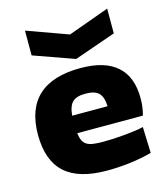

<svg xmlns="http://www.w3.org/2000/svg" viewBox="-120 -908 881 1011"><g transform="rotate(-15 320.5 -403.0)"><path d="M111 -815 335 -734 559 -815V-680L333 -601L111 -680ZM339 9Q184 9 109.5 -59Q35 -127 35 -267Q35 -407 112 -478Q189 -549 342 -549Q473 -549 540 -490Q607 -431 607 -314Q607 -265 595 -222H237Q240 -197 247.5 -181.5Q255 -166 269 -157.5Q283 -149 305 -146Q327 -143 359 -143Q385 -143 415.5 -144.5Q446 -146 476 -149Q506 -152 533 -155.5Q560 -159 579 -164L584 -22Q530 -7 466 1Q402 9 339 9ZM332 -412Q284 -412 262 -391.5Q240 -371 235 -318H428Q426 -369 404.5 -390.5Q383 -412 332 -412Z"/></g></svg>

Font: Encode Sans Wide
Style: ExtraBold
Weight: 800
Designer: Pablo Impallari, Andres Torresi
Foundry: Pablo Impallari, Andres Torresi
Version: Version 1.000; ttfautohint (v1.00) -l 8 -r 50 -G 200 -x 14 -